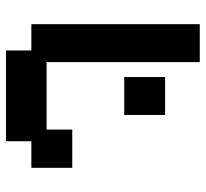

<svg xmlns="http://www.w3.org/2000/svg" viewBox="-43 -635 689 643"><g transform="rotate(90 301.5 -313.5)"><path d="M149 11V-74H61V-638H188V-125H414V-211H542V-74H453V11ZM238 -385V-522H365V-385Z"/></g></svg>

Font: Pixelify Sans
Style: Bold
Weight: 700
Designer: Stefie Justprince
Foundry: Typecalism Foundryline
Version: Version 1.000